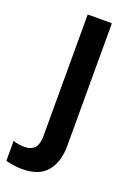

<svg xmlns="http://www.w3.org/2000/svg" viewBox="-199 -598 617 895"><g transform="rotate(20 109.5 -151.0)"><path d="M32 240Q10 240 -12.5 236.5Q-35 233 -49 229V130Q-34 135 -20 137Q-6 139 10 139Q39 139 56.5 121.5Q74 104 74 59V-542H194V67Q194 145 155.5 192.5Q117 240 32 240Z"/></g></svg>

Font: Noto Sans Gujarati SemiCondensed SemiBold
Style: Regular
Weight: 600
Width: 4
Designer: Jelle Bosma - Monotype Design Team, Universal Thirst
Foundry: Monotype Imaging Inc.
Version: Version 2.106; ttfautohint (v1.8.4.7-5d5b)